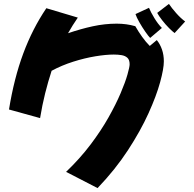

<svg xmlns="http://www.w3.org/2000/svg" viewBox="-20 -879 993 982"><path d="M873 -710Q863 -717 844.5 -735.5Q826 -754 809 -776Q792 -798 784 -813L844 -859Q858 -838 881 -812Q904 -786 927 -769ZM748 -685Q739 -694 723 -717Q707 -740 692.5 -765.5Q678 -791 673 -807L742 -839Q751 -817 769.5 -786.5Q788 -756 808 -736ZM26 -319Q52 -479 99 -605.5Q146 -732 217 -837L378 -789Q351 -750 328 -709Q392 -731 454 -744.5Q516 -758 577 -758Q627 -758 672 -745Q688 -717 707 -690.5Q726 -664 746 -644L782 -674Q799 -653 808.5 -625.5Q818 -598 818 -565Q818 -528 799 -458.5Q780 -389 739.5 -299.5Q699 -210 634.5 -111Q570 -12 479 83L318 0Q389 -68 443 -139.5Q497 -211 535 -278.5Q573 -346 597 -402.5Q621 -459 632 -498Q643 -537 643 -550Q643 -573 631.5 -583.5Q620 -594 601.5 -597Q583 -600 562 -600Q522 -600 467.5 -591Q413 -582 354.5 -563.5Q296 -545 244 -517Q226 -462 211 -402Q196 -342 185 -275Z"/></svg>

Font: Mochiy Pop P One
Style: Regular
Weight: 400
Designer: FONTDASU
Foundry: FONTDASU / Google Inc. / Adobe
Version: Version 2.000